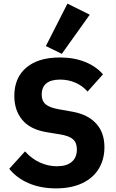

<svg xmlns="http://www.w3.org/2000/svg" viewBox="-20 -1027 640 1059"><path d="M31 -96 118 -192Q155 -151 200.5 -130.5Q246 -110 294 -110Q347 -110 375.5 -134Q404 -158 404 -203Q404 -240 382.5 -259Q361 -278 310 -286L237 -298Q147 -313 103 -365.5Q59 -418 59 -498Q59 -598 125 -654Q191 -710 310 -710Q388 -710 449 -685.5Q510 -661 548 -617L463 -522Q435 -554 396 -571Q357 -588 311 -588Q261 -588 235.5 -567Q210 -546 210 -505Q210 -470 232 -451.5Q254 -433 306 -424L379 -411Q464 -396 510 -346Q556 -296 556 -215Q556 -149 525.5 -97.5Q495 -46 434.5 -17Q374 12 289 12Q204 12 138 -16.5Q72 -45 31 -96ZM321 -730 233 -773 352 -1007 475 -946Z"/></svg>

Font: iA Writer Duo V
Style: Regular
Weight: 400
Designer: Mike Abbink, Paul van der Laan, Pieter van Rosmalen, Oliver Reichenstein
Foundry: Information Architects Inc.
Version: Version 2.000